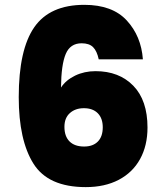

<svg xmlns="http://www.w3.org/2000/svg" viewBox="-20 -765 675 790"><path d="M57.1 -365.2Q57.1 -561 121.1 -653.1Q185.1 -745.1 327.1 -745.1Q442.4 -745.1 501.7 -680.7Q561 -616.2 567.9 -521H386.2Q378.9 -555.2 363 -571Q347.2 -586.9 315.9 -586.9Q269 -586.9 250.5 -543Q231.9 -499 231 -404.8Q251 -435.5 289.1 -453.9Q327.1 -472.2 373 -472.2Q470.2 -472.2 528.6 -412.1Q586.9 -352.1 586.9 -240.2Q586.9 -166 556.4 -110.6Q525.9 -55.2 468.5 -25.1Q411.1 4.9 333 4.9Q178.2 4.9 117.7 -91.6Q57.1 -188 57.1 -365.2ZM245.1 -243.2Q245.1 -204.1 266.1 -183.1Q287.1 -162.1 326.2 -162.1Q362.3 -162.1 382.6 -182.6Q402.8 -203.1 402.8 -241.2Q402.8 -278.3 382.3 -299.1Q361.8 -319.8 325.2 -319.8Q290 -319.8 267.6 -299.8Q245.1 -279.8 245.1 -243.2Z"/></svg>

Font: Poppins ExtraBold
Style: Regular
Weight: 800
Designer: Ninad Kale (Devanagari), Jonny Pinhorn (Latin)
Foundry: Indian Type Foundry
Version: 4.004